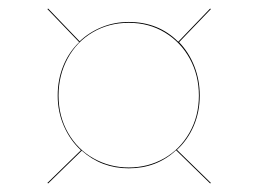

<svg xmlns="http://www.w3.org/2000/svg" viewBox="-20 -561 600 446"><path d="M391 -213 470 -136 468 -135 389 -212Q344 -170 279 -170Q216 -170 170 -211L92 -135L90 -136L168 -212Q143 -235 128.5 -268Q114 -301 114 -339Q114 -376 127 -408Q140 -440 164 -463L90 -540L92 -541L165 -465Q187 -486 216.5 -498Q246 -510 279 -510Q348 -510 394 -464L468 -541L470 -540L396 -463Q419 -439 431.5 -407Q444 -375 444 -339Q444 -301 430 -268.5Q416 -236 391 -213ZM279 -172Q324 -172 361 -193Q398 -214 420 -252.5Q442 -291 442 -339Q442 -386 421 -424.5Q400 -463 363 -485.5Q326 -508 279 -508Q233 -508 195.5 -486Q158 -464 137 -425Q116 -386 116 -339Q116 -291 138 -252.5Q160 -214 197.5 -193Q235 -172 279 -172Z"/></svg>

Font: FiraGO Two
Style: Regular
Weight: 100
Designer: bBox Type
Foundry: bBox Type GmbH
Version: Version 1.001